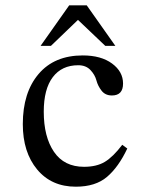

<svg xmlns="http://www.w3.org/2000/svg" viewBox="-20 -694 560 724"><path d="M441 -148 460 -134Q427 -64 383.5 -27Q340 10 266 10Q174 10 120 -55Q66 -120 66 -226Q66 -345 125.5 -415Q185 -485 292 -485Q361 -485 402.5 -454.5Q444 -424 444 -379Q444 -334 402 -334Q377 -334 363 -352Q349 -370 343.5 -391Q338 -412 321 -430Q304 -448 275 -448Q213 -448 179 -403Q145 -358 145 -273Q145 -178 183.5 -121.5Q222 -65 297 -65Q344 -65 375 -83.5Q406 -102 441 -148ZM415 -521H377L274 -619L172 -521H133L241 -674H307Z"/></svg>

Font: myMathFont
Style: Regular
Weight: 400
Designer: Ross Mills, John Hudson & Paul Hanslow, Tiro Typeworks Ltd; with prior portions MicroPress Inc., and Coen Hoffman. Math 
Foundry: Tiro Typeworks Ltd
Version: Version 2.13 b171